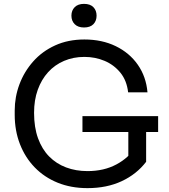

<svg xmlns="http://www.w3.org/2000/svg" viewBox="-20 -954 871 992"><path d="M432 18Q347 18 278 -10Q209 -38 159.5 -89Q110 -140 83 -209.5Q56 -279 56 -361V-383Q56 -453 80.5 -518.5Q105 -584 151.5 -636.5Q198 -689 265 -719.5Q332 -750 416 -750Q507 -750 578 -715.5Q649 -681 692 -619.5Q735 -558 742 -477H642Q635 -538 602 -578.5Q569 -619 520.5 -639.5Q472 -660 416 -660Q359 -660 311 -639.5Q263 -619 228.5 -581Q194 -543 175 -490Q156 -437 156 -371Q156 -296 176.5 -239.5Q197 -183 234 -145.5Q271 -108 321.5 -89Q372 -70 432 -70Q517 -70 581.5 -104.5Q646 -139 679 -194L643 -75V-292H735V-118Q686 -54 609 -18Q532 18 432 18ZM406 -272V-354H797V-272ZM414 -812Q383 -812 366 -829Q349 -846 349 -873Q349 -900 366 -917Q383 -934 414 -934Q446 -934 462.5 -917Q479 -900 479 -873Q479 -846 462.5 -829Q446 -812 414 -812Z"/></svg>

Font: SVN-Sora Variable
Style: Regular
Weight: 400
Designer: Jonathan Barnbrook, Julián Moncada
Foundry: Barnbrook Fonts
Version: Version 2.000 - Viet hoa boi STYLEno.1 Fonts